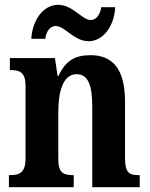

<svg xmlns="http://www.w3.org/2000/svg" viewBox="-20 -777 622 797"><path d="M348 -606C409 -606 455 -670 458 -747H400C397 -720 381 -694 357 -694C320 -694 283 -757 221 -757C159 -757 114 -692 110 -616H168C171 -643 186 -669 211 -669C250 -669 286 -606 348 -606ZM17 0H286V-50H283C244 -50 222 -59 222 -116V-312C222 -393 240 -469 298 -469C348 -469 363 -419 363 -333V0H560V-50H556C517 -50 499 -59 499 -121V-355C499 -490 448 -548 356 -548C291 -548 252 -525 223 -462H219L208 -536H21V-486H25C62 -486 86 -477 86 -420V-120C86 -59 60 -50 21 -50H17Z"/></svg>

Font: Noto Serif Thai Condensed
Style: Bold
Weight: 700
Width: 3
Designer: Monotype Design Team
Foundry: Monotype Imaging Inc.
Version: Version 2.002